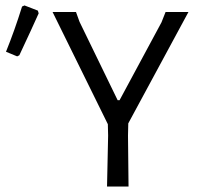

<svg xmlns="http://www.w3.org/2000/svg" viewBox="-20 -685 726 705"><path d="M450 -187 452 0H373L377 -187L376 -229L173 -641H259L272 -605L412 -317H419L573 -603L588 -641H672L451 -232ZM70 -665 119 -646 122 -636Q97 -580 51 -482L43 -478L2 -495Q34 -574 61 -661Z"/></svg>

Font: Alegreya Sans
Style: Regular
Weight: 400
Designer: Juan Pablo del Peral
Foundry: Huerta Tipografica
Version: Version 2.008; ttfautohint (v1.6)